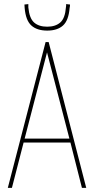

<svg xmlns="http://www.w3.org/2000/svg" viewBox="-20 -915 458 935"><path d="M18 0 202 -710H217L400 0H379L323 -221H95L38 0ZM100 -240H318L209 -660ZM210 -766Q160 -766 132.5 -791Q105 -816 100 -877Q99 -885 99 -893L118 -895Q118 -891 118 -887Q118 -883 118 -879Q123 -826 146 -805.5Q169 -785 210 -785Q250 -785 273.5 -805.5Q297 -826 301 -879Q302 -883 302 -887Q302 -891 302 -895L321 -893Q321 -889 320.5 -884.5Q320 -880 319 -876Q314 -815 286.5 -790.5Q259 -766 210 -766Z"/></svg>

Font: Georama SemiCondensed Thin
Style: Regular
Weight: 100
Width: 4
Designer: Jean-Baptiste Levee
Foundry: Production Type
Version: Version 1.000